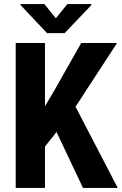

<svg xmlns="http://www.w3.org/2000/svg" viewBox="-20 -922 598 942"><path d="M257.3 -274.4 200.7 -203.1V0H57.1V-710.9H200.7V-400.9L246.1 -477.5L378.4 -710.9H554.2L350.6 -398.4L557.6 0H387.2ZM253.9 -832.5 310.5 -901.9H427.7V-896.5L296.9 -759.3H210.9L80.6 -897.5V-901.9H197.8Z"/></svg>

Font: Roboto Condensed
Style: Bold
Weight: 700
Designer: Google
Version: Version 2.134; 2016